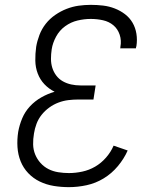

<svg xmlns="http://www.w3.org/2000/svg" viewBox="-20 -763 640 791"><path d="M264 8Q232 8 201.5 3Q171 -2 144 -15Q117 -28 96.5 -49.5Q76 -71 65 -98.5Q54 -126 52 -157Q50 -188 55 -220Q60 -248 71.5 -275.5Q83 -303 103.5 -325Q124 -347 150.5 -362Q177 -377 205 -385Q181 -397 163 -416Q145 -435 135.5 -460Q126 -485 125.5 -513Q125 -541 129 -570Q133 -594 142.5 -619Q152 -644 168.5 -665Q185 -686 207.5 -701.5Q230 -717 254.5 -726.5Q279 -736 304 -739.5Q329 -743 354 -743Q380 -743 405 -740Q430 -737 453 -728Q476 -719 495 -704.5Q514 -690 526 -669.5Q538 -649 542 -624Q546 -599 542 -573Q541 -571 540.5 -568.5Q540 -566 540 -564H475Q476 -566 476 -567.5Q476 -569 476 -570Q481 -596 473 -620Q465 -644 447 -659Q429 -674 404.5 -679.5Q380 -685 354 -685Q327 -685 299.5 -678.5Q272 -672 248.5 -655Q225 -638 211 -612Q197 -586 193 -560Q190 -540 190 -520.5Q190 -501 195.5 -483.5Q201 -466 212 -451.5Q223 -437 239 -428Q255 -419 273.5 -415Q292 -411 312 -411H374L365 -353H302Q282 -353 261.5 -350.5Q241 -348 221 -340.5Q201 -333 183 -320Q165 -307 151.5 -290Q138 -273 130.5 -253Q123 -233 120 -213Q116 -190 116.5 -168Q117 -146 125 -126.5Q133 -107 147 -91.5Q161 -76 179.5 -66.5Q198 -57 220 -53.5Q242 -50 264 -50Q291 -50 319 -56Q347 -62 372 -76.5Q397 -91 417 -114Q437 -137 448 -163L506 -143Q491 -109 465.5 -78.5Q440 -48 407 -28Q374 -8 337 0Q300 8 264 8Z"/></svg>

Font: Iosevka SS04 Light Extended
Style: Italic
Weight: 300
Width: 7
Italic angle: -9°
Monospace: yes
Designer: Belleve Invis
Foundry: Belleve Invis
Version: Version 19.0.0; ttfautohint (v1.8.4)